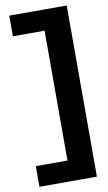

<svg xmlns="http://www.w3.org/2000/svg" viewBox="-100 -772 568 1012"><g transform="rotate(-10 184.0 -266.0)"><path d="M26 192H333.5V-724H26V-613.5H195.5V81.5H26Z"/></g></svg>

Font: Anybody UltraCondensed Thin
Style: Bold
Weight: 700
Version: Version 1.111